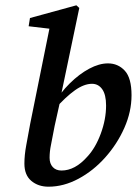

<svg xmlns="http://www.w3.org/2000/svg" viewBox="-20 -692 516 724"><path d="M163 12Q124 12 98 -10Q72 -32 72 -75Q72 -107 79 -144.5Q86 -182 94 -226L170 -602L199 -580L88 -593L93 -624L268 -672L279 -662L209 -328L208 -316L186 -217Q177 -169 172 -144.5Q167 -120 167 -97Q167 -75 179 -62Q191 -49 212 -49Q263 -49 309 -101Q340 -134 360 -188Q380 -242 380 -294Q380 -335 365.5 -355.5Q351 -376 327 -376Q297 -376 262.5 -351.5Q228 -327 188 -282L179 -294Q207 -342 243 -377.5Q279 -413 316.5 -433Q354 -453 387 -453Q425 -453 450.5 -425.5Q476 -398 476 -333Q476 -271 449 -210Q422 -149 377 -98.5Q332 -48 276 -18Q220 12 163 12Z"/></svg>

Font: Lisu Bosa
Style: Bold Italic
Weight: 700
Italic angle: -19°
Designer: David Morse, Annie Olsen, Victor Gaultney, Frank Grießhammer (Latin)
Foundry: SIL International
Version: Version 2.000